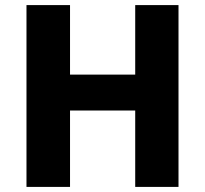

<svg xmlns="http://www.w3.org/2000/svg" viewBox="-20 -734 805 754"><path d="M681 0H511V-300H255V0H84V-714H255V-441H511V-714H681Z"/></svg>

Font: Noto Sans Sinhala UI ExtraBold
Style: Regular
Weight: 800
Designer: Jelle Bosma - Monotype Design Team
Foundry: Monotype Imaging Inc.
Version: Version 2.006; ttfautohint (v1.8.4.7-5d5b)